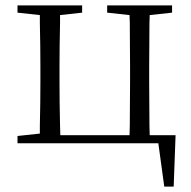

<svg xmlns="http://www.w3.org/2000/svg" viewBox="-20 -532 711 713"><path d="M590 161 568 0H45V-27L128 -36Q128 -49 128 -65Q129 -106 129.5 -149.5Q130 -193 130 -227V-285Q130 -319 129.5 -362.5Q129 -406 128 -447Q128 -463 128 -476L45 -485V-512H285V-485L203 -476Q203 -463 203 -447Q202 -406 201.5 -362.5Q201 -319 201 -285V-227Q201 -193 201.5 -149.5Q202 -106 203 -65Q203 -46 204 -30H461Q461 -46 462 -65Q462 -106 462.5 -149.5Q463 -193 463 -227V-285Q463 -319 462.5 -362.5Q462 -406 462 -447Q461 -463 461 -476L378 -485V-512H619V-485L536 -476Q535 -463 535 -447Q535 -406 534.5 -362.5Q534 -319 534 -285V-227Q534 -193 534.5 -149.5Q535 -106 535 -65Q535 -46 536 -30H632L625 161Z"/></svg>

Font: Early Summer Mincho Light
Style: Regular
Weight: 300
Designer: GuiWonder
Version: Version 1.002